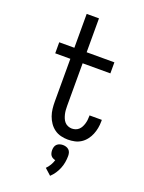

<svg xmlns="http://www.w3.org/2000/svg" viewBox="-178 -817 857 1145"><g transform="rotate(20 250.0 -244.0)"><path d="M316 8Q294 8 271.5 2.5Q249 -3 230.5 -16.5Q212 -30 199 -49Q186 -68 178.5 -89.5Q171 -111 168.5 -133.5Q166 -156 166 -179V-450H70V-520H166V-735H244V-520H420V-450H244V-179Q244 -166 245 -153Q246 -140 249 -127.5Q252 -115 257 -103Q262 -91 270.5 -81.5Q279 -72 291.5 -67Q304 -62 316 -62Q328 -62 339.5 -66Q351 -70 359.5 -78Q368 -86 373.5 -96.5Q379 -107 382.5 -118.5Q386 -130 387.5 -142Q389 -154 389 -166V-172H467V-162Q467 -140 463 -119Q459 -98 451 -78.5Q443 -59 429.5 -41.5Q416 -24 398 -12.5Q380 -1 359 3.5Q338 8 316 8ZM291 247 251 211Q264 198 273.5 182Q283 166 288 149Q280 147 272 143Q264 139 259 132Q254 125 252 116Q250 107 250 99Q250 88 253 78Q256 68 263.5 61Q271 54 281 51Q291 48 301 48Q311 48 321 51Q331 54 338.5 61Q346 68 349 78Q352 88 352 99Q352 119 348.5 139.5Q345 160 337 179.5Q329 199 317.5 216Q306 233 291 247Z"/></g></svg>

Font: Iosevka SS18
Style: Regular
Weight: 400
Monospace: yes
Designer: Belleve Invis
Foundry: Belleve Invis
Version: Version 25.1.1; ttfautohint (v1.8.4)